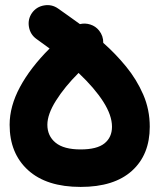

<svg xmlns="http://www.w3.org/2000/svg" viewBox="-20 -673 631 760"><path d="M299.3 66.9Q164.1 66.9 91.1 0.5Q18.1 -65.9 18.1 -179.2Q18.1 -252.4 59.1 -328.6Q100.1 -404.8 176.3 -481Q151.4 -499.5 124 -519Q99.6 -536.6 94.5 -566.9Q89.4 -597.2 106.9 -622.1Q124.5 -646.5 154.8 -651.6Q185.1 -656.7 210 -639.2Q228.5 -626 250.7 -610.4Q272.9 -594.7 296.4 -577.6Q316.9 -582.5 337.6 -575.9Q358.4 -569.3 372.1 -552.2Q389.2 -530.8 388.7 -503.4Q437 -460.9 479 -409.7Q521 -358.4 546.9 -298.8Q572.8 -239.3 572.8 -171.4Q572.8 -60.5 502.2 3.2Q431.6 66.9 299.3 66.9ZM167.5 -179.2Q167.5 -134.8 200 -108.2Q232.4 -81.5 299.3 -81.5Q363.8 -81.5 393.6 -105.5Q423.3 -129.4 423.3 -171.4Q423.3 -216.3 388.9 -270.3Q354.5 -324.2 291 -384.3Q235.8 -329.1 201.7 -274.9Q167.5 -220.7 167.5 -179.2Z"/></svg>

Font: Mikhak ExtraBold
Style: Regular
Weight: 800
Designer: Amin Abedi
Version: Version 3.3